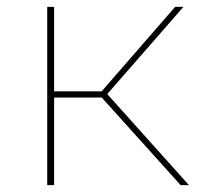

<svg xmlns="http://www.w3.org/2000/svg" viewBox="-20 -537 588 557"><path d="M267 -263 285 -271 528 0H504ZM117 -517H137V0H117ZM130 -272H287V-254H130ZM267 -263 488 -517H512L285 -257Z"/></svg>

Font: Montserrat
Style: Regular
Weight: 400
Designer: Julieta Ulanovsky
Foundry: Julieta Ulanovsky
Version: Version 8.000